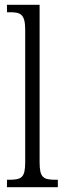

<svg xmlns="http://www.w3.org/2000/svg" viewBox="-20 -780 270 800"><path d="M9 0H221V-31H214C160 -31 145 -39 145 -105V-760H9V-729H21C65 -729 85 -722 85 -656V-105C85 -39 70 -31 16 -31H9Z"/></svg>

Font: Noto Serif Armenian ExtraCondensed Light
Style: Regular
Weight: 300
Width: 2
Designer: Monotype Design Team
Foundry: Monotype Imaging Inc.
Version: Version 2.008